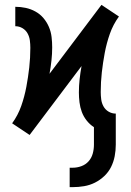

<svg xmlns="http://www.w3.org/2000/svg" viewBox="-20 -548 540 791"><path d="M267 223V143H279Q298 143 315.5 136.5Q333 130 345 116.5Q357 103 362 85Q367 67 367 48V-24Q350 -35 337 -51.5Q324 -68 317 -87Q310 -106 307.5 -126.5Q305 -147 305 -167Q305 -194 308 -221.5Q311 -249 316 -276L102 8L66 -16L30 -40Q54 -73 67.5 -111.5Q81 -150 88.5 -190Q96 -230 100.5 -270Q105 -310 105 -351Q105 -366 103 -381.5Q101 -397 93.5 -410.5Q86 -424 72.5 -432Q59 -440 43 -440V-520Q65 -520 86 -515.5Q107 -511 126 -500.5Q145 -490 159 -473.5Q173 -457 181.5 -437Q190 -417 192.5 -395.5Q195 -374 195 -353Q195 -326 192 -298.5Q189 -271 184 -244L398 -528L434 -504L470 -480Q446 -447 432.5 -408.5Q419 -370 411.5 -330Q404 -290 399.5 -250Q395 -210 395 -169Q395 -154 397 -138.5Q399 -123 406.5 -109.5Q414 -96 427.5 -88Q441 -80 457 -80V48Q457 72 452.5 95.5Q448 119 437.5 140Q427 161 409.5 177.5Q392 194 371 204.5Q350 215 326.5 219Q303 223 279 223Z"/></svg>

Font: Iosevka Term Medium
Style: Regular
Weight: 500
Monospace: yes
Designer: Belleve Invis
Foundry: Belleve Invis
Version: Version 26.3.1